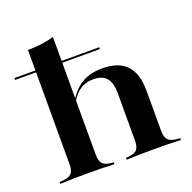

<svg xmlns="http://www.w3.org/2000/svg" viewBox="-120 -746 862 861"><g transform="rotate(-20 310.5 -315.5)"><path d="M157.3 -2.4Q121.8 -2.4 93.1 -2Q64.5 -1.6 25 0V-8.9L39.5 -9.7Q70.2 -12.1 82.3 -25Q94.4 -37.9 94.4 -69.4V-208.9H219.4V-69.4Q219.4 -37.9 231.5 -25Q243.5 -12.1 272.6 -9.7L283.9 -8.9V0Q246.8 -1.6 219 -2Q191.1 -2.4 157.3 -2.4ZM406.5 -208.9V-293.5Q406.5 -343.5 386.7 -366.9Q366.9 -390.3 323.4 -390.3Q283.1 -390.3 253.6 -366.9Q224.2 -343.5 199.2 -291.9L196.8 -297.6Q227.4 -362.1 270.6 -392.3Q313.7 -422.6 377.4 -422.6Q455.6 -422.6 493.5 -382.7Q531.5 -342.7 531.5 -260.5V-208.9ZM469.4 -2.4Q434.7 -2.4 407.3 -2Q379.8 -1.6 341.9 0V-8.9L353.2 -9.7Q383.1 -12.1 394.8 -25Q406.5 -37.9 406.5 -69.4V-208.9H531.5V-69.4Q531.5 -37.9 544 -25Q556.5 -12.1 587.1 -9.7L600.8 -8.9V0Q562.9 -1.6 533.9 -2Q504.8 -2.4 469.4 -2.4ZM94.4 -208.9V-613.7Q133.9 -614.5 164.1 -618.5Q194.4 -622.6 219.4 -630.6V-208.9ZM-5.6 -507.3V-516.1H399.2V-507.3Z"/></g></svg>

Font: Playfair 144pt SemiExpanded ExtraBold
Style: Regular
Weight: 800
Width: 6
Designer: Claus Eggers Sørensen
Foundry: Claus Eggers Sørensen
Version: Version 2.203